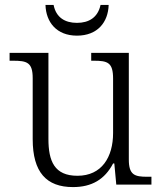

<svg xmlns="http://www.w3.org/2000/svg" viewBox="-20 -751 658 781"><path d="M293 -606C377 -606 420 -661 422 -731H389C378 -680 342 -658 293 -658C244 -658 208 -680 198 -731H165C167 -661 210 -606 293 -606ZM277 10C353 10 406 -21 440 -86H445L453 0H596V-32H579C528 -32 504 -39 504 -102V-536H351V-504H361C418 -504 440 -497 440 -431V-210C440 -112 394 -36 295 -36C201 -36 177 -96 177 -186V-536H19V-504H33C90 -504 113 -497 113 -433V-185C113 -50 169 10 277 10Z"/></svg>

Font: Noto Serif Georgian Light
Style: Regular
Weight: 300
Designer: Monotype Design Team, Akaki Razmadze
Foundry: Google LLC
Version: Version 2.003